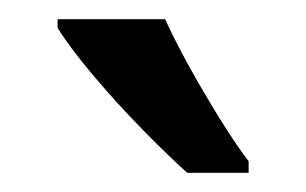

<svg xmlns="http://www.w3.org/2000/svg" viewBox="-20 -786 319 200"><path d="M152 -766Q162 -744 177.5 -716Q193 -688 209.5 -661.5Q226 -635 239 -618V-606H175Q156 -623 129 -650.5Q102 -678 77.5 -707Q53 -736 40 -757V-766Z"/></svg>

Font: Noto Sans Lao UI ExtCond Med
Style: Regular
Weight: 500
Width: 2
Designer: Monotype Design Team
Foundry: Monotype Imaging Inc.
Version: Version 2.000; ttfautohint (v1.8.4.7-5d5b)